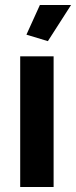

<svg xmlns="http://www.w3.org/2000/svg" viewBox="-20 -750 305 770"><path d="M172 -585 265 -730H140L86 -611ZM61 0H195V-524H61Z"/></svg>

Font: FIGSv2-sans-serif
Style: Bold
Weight: 700
Designer: Matt McInerney, Pablo Impallari, Rodrigo Fuenzalida,Mirko Velimirovic
Foundry: Matt McInerney, Pablo Impallari, Rodrigo Fuenzalida
Version: Version 4.021;hotconv 1.0.109;makeotfexe 2.5.65596